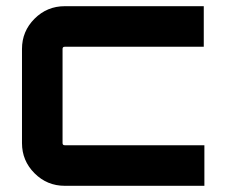

<svg xmlns="http://www.w3.org/2000/svg" viewBox="-20 -600 735 620"><path d="M189 -131H640V0H189Q132 0 91.5 -40.5Q51 -81 51 -138V-442Q51 -499 91.5 -539.5Q132 -580 189 -580H638V-449H189Q182 -449 182 -442V-138Q182 -131 189 -131Z"/></svg>

Font: Orbitron
Style: Bold
Weight: 700
Designer: Matt McInerney
Foundry: Matt McInerney
Version: Version 001.001